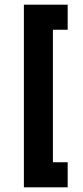

<svg xmlns="http://www.w3.org/2000/svg" viewBox="-20 -760 356 820"><path d="M269 -67H206V-633H269V-740H82V40H269Z"/></svg>

Font: RT Raleway Bold
Style: Regular
Weight: 400
Designer: Matt McInerney, Pablo Impallari, Rodrigo Fuenzalida — Edited by Milan Moffatt in April 2016
Foundry: Matt McInerney, Pablo Impallari, Rodrigo Fuenzalida — Edited by Milan Moffatt in April 2016
Version: Version 3.001